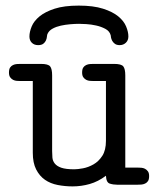

<svg xmlns="http://www.w3.org/2000/svg" viewBox="-20 -659 565 685"><path d="M438 -529Q438 -515 429 -506.5Q420 -498 407 -498Q396 -498 389.5 -503Q383 -508 380 -514Q377 -520 376 -525.5Q375 -531 375 -533Q371 -548 356 -556Q341 -564 323 -568Q305 -572 288 -573Q271 -574 262 -574Q248 -574 230.5 -572.5Q213 -571 197 -567.5Q181 -564 168 -557Q155 -550 150 -539Q148 -536 147.5 -529Q147 -522 144 -515Q141 -508 134.5 -503Q128 -498 116 -498Q102 -498 93.5 -506.5Q85 -515 85 -529Q85 -545 93 -564.5Q101 -584 121 -600.5Q141 -617 175 -628Q209 -639 261 -639Q313 -639 347.5 -628Q382 -617 402 -600.5Q422 -584 430 -564.5Q438 -545 438 -529ZM12 -400Q12 -412 16 -418Q20 -424 26.5 -427Q33 -430 40 -430.5Q47 -431 53 -431H126Q152 -431 159 -422Q166 -413 166 -390V-120Q166 -108 167 -96.5Q168 -85 175.5 -75.5Q183 -66 199 -60.5Q215 -55 245 -55Q257 -55 276 -58.5Q295 -62 313.5 -72.5Q332 -83 345 -103Q358 -123 358 -157V-370H313Q308 -370 301 -370.5Q294 -371 288 -374Q282 -377 277.5 -383Q273 -389 273 -400Q273 -412 277 -418Q281 -424 287.5 -427Q294 -430 301 -430.5Q308 -431 314 -431H387Q413 -431 420 -422Q427 -413 427 -390V-61H472Q477 -61 484 -60.5Q491 -60 497 -57Q503 -54 507.5 -48Q512 -42 512 -31Q512 -19 508 -13Q504 -7 497.5 -4Q491 -1 484 -0.5Q477 0 471 0H398Q384 0 371.5 -4Q359 -8 358 -32Q330 -11 300 -2.5Q270 6 239 6Q212 6 186 1Q160 -4 140.5 -17.5Q121 -31 109 -54.5Q97 -78 97 -114V-370H52Q47 -370 40 -370.5Q33 -371 27 -374Q21 -377 16.5 -383Q12 -389 12 -400Z"/></svg>

Font: CMU Typewriter Custom
Style: Regular
Weight: 500
Monospace: yes
Version: Version 0.7.0